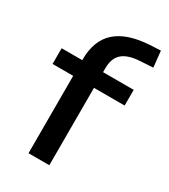

<svg xmlns="http://www.w3.org/2000/svg" viewBox="-177 -794 772 879"><g transform="rotate(30 209.0 -355.0)"><path d="M119 0V-409H10V-492H146L119 -465V-495Q119 -596 177 -648Q235 -700 352 -707L409 -710L418 -625L353 -621Q312 -619 284.5 -607.5Q257 -596 243 -573Q229 -550 229 -511V-475L209 -492H391V-409H229V0Z"/></g></svg>

Font: Nunito Sans 10pt SemiExpanded SemiBold
Style: Regular
Weight: 600
Width: 6
Designer: Vernon Adams
Foundry: Vernon Adams
Version: Version 3.101;gftools[0.9.27]